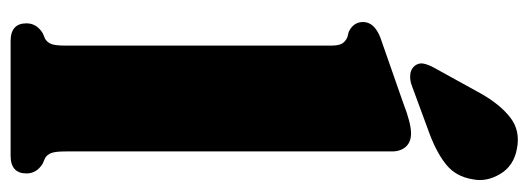

<svg xmlns="http://www.w3.org/2000/svg" viewBox="-337 -659 996 362"><g transform="rotate(90 161.0 -478.0)"><path d="M265.5 -719.5V-104.5Q265.5 -84.5 268.5 -76.8Q271.5 -69 278 -65L288.5 -60.5Q307 -49 307 -30Q307 0 273.5 0H57.5Q24 0 24 -30Q24 -49 42.5 -60.5L53 -65Q60 -69 63 -76.8Q66 -84.5 66 -104.5V-603.5Q66 -619 62 -625.2Q58 -631.5 50 -635L40 -637.5Q21.5 -646.5 21.5 -664.5Q21.5 -685.5 50.5 -697L173.5 -740Q212 -755 231.5 -755Q248 -755 256.8 -745Q265.5 -735 265.5 -719.5ZM156 -886Q176.5 -922.5 201.5 -942Q226.5 -961.5 261 -954.5Q293 -948.5 308.2 -922.8Q323.5 -897 318 -871Q313 -840 291.2 -822Q269.5 -804 232.5 -790L141.5 -756.5Q131.5 -752.5 120.8 -753.5Q110 -754.5 104 -762Q98 -770 100 -779Q102 -788 107.5 -798Z"/></g></svg>

Font: Fraunces 72pt Soft Black
Style: Regular
Weight: 900
Version: Version 1.000;[b76b70a41]